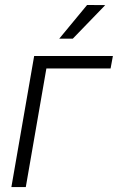

<svg xmlns="http://www.w3.org/2000/svg" viewBox="-20 -754 475 774"><path d="M425.8 -478H167L84 0H25.9L117.7 -528.3H435.1ZM331.1 -733.9 404.3 -733.4 273.4 -598.1H218.8Z"/></svg>

Font: RobotoInd Light
Style: Italic
Weight: 300
Italic angle: -12°
Designer: Google
Version: Version 2.001151; 2014